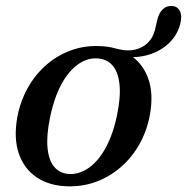

<svg xmlns="http://www.w3.org/2000/svg" viewBox="-20 -626 639 656"><path d="M595.2 -541.7Q584.2 -502.7 553.7 -475.2Q523.1 -447.8 479.5 -436.7Q435.8 -425.6 385.6 -435.4Q371.3 -438.2 365 -441.9Q358.7 -445.6 361.3 -454.6Q362.6 -460.1 367 -460.9Q371.3 -461.7 387.6 -457.5Q417 -450.5 442.2 -456.6Q467.4 -462.6 485.1 -479.8Q502.7 -497 509.1 -522.8L517.3 -557.7Q522.5 -580.4 535.2 -593.4Q547.8 -606.3 566.9 -605.7Q586 -604.9 594.6 -588.3Q603.2 -571.7 595.2 -541.7ZM318.1 -468.6Q380.1 -467.1 423.8 -438.5Q467.5 -409.9 486.4 -357.9Q505.2 -305.8 492 -233Q481.9 -178.4 456.1 -132.8Q430.3 -87.3 392.4 -54.6Q354.5 -21.9 307.9 -4.8Q261.3 12.3 209.3 10.5Q148.8 8.7 105.9 -19.7Q62.9 -48.2 44.6 -100.5Q26.3 -152.8 39 -225.1Q49.4 -280 74.7 -325.4Q100.1 -370.8 137.4 -403.5Q174.7 -436.2 220.7 -453.3Q266.7 -470.4 318.1 -468.6ZM211.4 -31.9Q233.2 -29.7 254.1 -37.2Q275 -44.6 294.2 -60.9Q313.3 -77.2 329.6 -101.9Q346 -126.6 358.8 -159.5Q371.6 -192.5 379.9 -232.8Q392.8 -295.7 388.3 -337.5Q383.9 -379.3 365.3 -401.3Q346.6 -423.4 316 -426.2Q294.5 -428.4 274.2 -420.9Q253.9 -413.5 235.2 -397.2Q216.5 -380.9 200.5 -356.2Q184.4 -331.5 171.9 -298.6Q159.4 -265.6 151.1 -225.3Q138.2 -162.6 142.4 -120.7Q146.5 -78.8 164.5 -56.9Q182.5 -35 211.4 -31.9Z"/></svg>

Font: Fraunces
Style: Italic
Weight: 900
Italic angle: -16°
Version: Version 1.000;[0bf87f6ff]